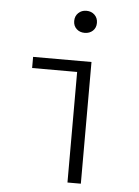

<svg xmlns="http://www.w3.org/2000/svg" viewBox="-54 -796 607 838"><g transform="rotate(5 250.0 -377.0)"><path d="M273.4 0V-484.4H76.2V-533.2H332V0ZM326.7 -670.4Q312.5 -657.2 291 -657.2Q269.5 -657.2 255.4 -670.4Q241.2 -683.6 241.2 -705.1Q241.2 -726.6 255.4 -740.2Q269.5 -753.9 291 -753.9Q312.5 -753.9 326.7 -740.2Q340.8 -726.6 340.8 -705.1Q340.8 -683.6 326.7 -670.4Z"/></g></svg>

Font: Gen Shin Gothic Monospace Light
Style: Regular
Weight: 300
Designer: [Source Han Sans]
Ryoko NISHIZUKA  (kana & ideographs); Paul D. Hunt (Latin, Greek & Cyrillic); Wenlong ZHANG  (bopomofo
Version: Version 1.002.20150607